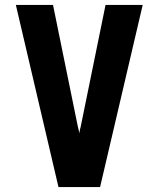

<svg xmlns="http://www.w3.org/2000/svg" viewBox="-20 -755 640 775"><path d="M216 0 44 -735H194L294 -245Q296 -238 297.5 -231Q299 -224 300 -217Q301 -224 302.5 -231Q304 -238 306 -245L406 -735H556L384 0Z"/></svg>

Font: Iosevka Custom Heavy Extended
Style: Regular
Weight: 900
Width: 7
Monospace: yes
Designer: Belleve Invis
Foundry: Belleve Invis
Version: Version 11.2.4; ttfautohint (v1.8.4)